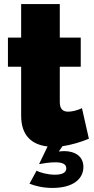

<svg xmlns="http://www.w3.org/2000/svg" viewBox="-20 -711 463 944"><path d="M125 192C152 203 190 213 238 213C343 213 390 166 390 110C390 54 344 32 296 32C285 32 277 33 269 34L287 8C332 1 377 -12 417 -29L383 -179C359 -168 334 -162 315 -162C290 -162 274 -174 274 -209V-383H377V-526H274V-691H84V-526H19V-383H84V-142C84 -40 141 1 214 9L172 96C187 93 223 87 251 87C284 87 306 94 306 117C306 140 281 148 250 148C214 148 175 137 160 128Z"/></svg>

Font: Raleway Black
Style: Regular
Weight: 900
Designer: Matt McInerney, Pablo Impallari, Rodrigo Fuenzalida
Foundry: Matt McInerney, Pablo Impallari, Rodrigo Fuenzalida
Version: Version 3.000g; ttfautohint (v1.5) -l 8 -r 28 -G 28 -x 14 -D